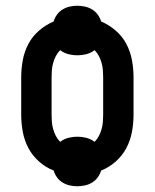

<svg xmlns="http://www.w3.org/2000/svg" viewBox="-20 -600 540 670"><path d="M250 50Q237 50 223.5 47Q210 44 198.5 37Q187 30 179 19Q171 8 167 -5Q139 -16 116 -36.5Q93 -57 79 -83.5Q65 -110 59.5 -140Q54 -170 54 -200V-330Q54 -360 59.5 -390Q65 -420 79 -446.5Q93 -473 116 -493Q139 -513 167 -525Q171 -538 179 -549Q187 -560 198.5 -567Q210 -574 223.5 -577Q237 -580 250 -580Q263 -580 276.5 -577Q290 -574 301.5 -567Q313 -560 321 -549Q329 -538 333 -525Q361 -513 384 -493Q407 -473 421 -446.5Q435 -420 440.5 -390Q446 -360 446 -330V-200Q446 -170 440.5 -140Q435 -110 421 -83.5Q407 -57 384 -36.5Q361 -16 333 -5Q329 8 321 19Q313 30 301.5 37Q290 44 276.5 47Q263 50 250 50ZM190 -105Q203 -115 218.5 -119Q234 -123 250 -123Q266 -123 281.5 -119Q297 -115 310 -105Q319 -114 325 -125.5Q331 -137 334.5 -149.5Q338 -162 339 -174.5Q340 -187 340 -200V-330Q340 -343 339 -355.5Q338 -368 334.5 -380.5Q331 -393 325 -404.5Q319 -416 310 -425Q297 -415 281.5 -411Q266 -407 250 -407Q234 -407 218.5 -411Q203 -415 190 -425Q181 -416 175 -404.5Q169 -393 165.5 -380.5Q162 -368 161 -355.5Q160 -343 160 -330V-200Q160 -187 161 -174.5Q162 -162 165.5 -149.5Q169 -137 175 -125.5Q181 -114 190 -105Z"/></svg>

Font: Iosevka Slab Extrabold
Style: Regular
Weight: 800
Monospace: yes
Designer: Belleve Invis
Foundry: Belleve Invis
Version: Version 11.1.1; ttfautohint (v1.8.3)